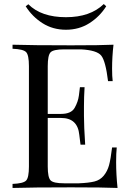

<svg xmlns="http://www.w3.org/2000/svg" viewBox="-20 -929 649 949"><path d="M554 -128Q554 -66 561 0Q494 -3 332 -3Q140 -3 42 0V-20Q95 -22 109 -36.5Q123 -51 123 -106V-602Q123 -657 109 -671.5Q95 -686 42 -688V-708Q139 -705 332 -705Q480 -705 541 -708Q534 -648 534 -590Q534 -550 537 -528H514Q502 -627 480.5 -654Q459 -681 380 -685H297Q244 -685 230 -670.5Q216 -656 216 -602V-366H282Q332 -366 349 -396Q366 -426 370 -457L375 -498H398Q395 -449 395 -404V-356Q395 -306 401 -214H378L372 -262Q364 -346 282 -346H216V-106Q216 -52 230 -37.5Q244 -23 297 -23H370Q419 -25 447 -32Q475 -39 493 -61Q511 -83 519 -112.5Q527 -142 534 -200H557Q554 -173 554 -128ZM107 -898 120 -908Q184 -844 306 -844Q426 -844 493 -909L505 -898Q473 -847 422 -814.5Q371 -782 306 -782Q241 -782 190 -814.5Q139 -847 107 -898Z"/></svg>

Font: Playfair Display
Style: Regular
Weight: 400
Designer: Claus Eggers S?rensen
Foundry: Claus Eggers S?rensen
Version: Version 1.003